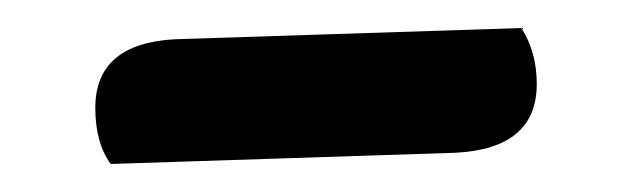

<svg xmlns="http://www.w3.org/2000/svg" viewBox="-20 -309 451 137"><path d="M59 -192Q48 -207 48 -232Q48 -278 105 -281L352 -289Q363 -272 363 -249Q363 -203 305 -200Z"/></svg>

Font: Sansita
Style: Regular
Weight: 400
Designer: Pablo Cosgaya
Foundry: Omnibus-Type
Version: Version 1.006;hotconv 1.0.109;makeotfexe 2.5.65596